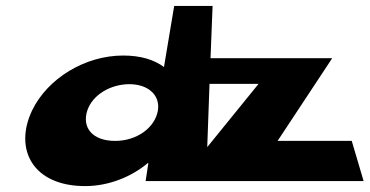

<svg xmlns="http://www.w3.org/2000/svg" viewBox="-20 -613 1251 650"><path d="M689.3 -329H855.3L681.6 -115ZM88.6 -239C26.5 -108 90.4 17 268.4 17C351.4 17 428.6 -17 480.3 -61H482.3L473 0H589H678H1211L1170.8 -136H919.8L1104.7 -416H692.7L699.7 -593H569.7L535.1 -386C501.9 -411 456 -425 397 -425C268 -425 141.3 -348 88.6 -239ZM275.6 -239C293.8 -293 355.2 -328 418.2 -328C479.2 -328 522.8 -293 514.6 -239C504.7 -181 443.8 -136 369.8 -136C292.8 -136 256.7 -181 275.6 -239Z"/></svg>

Font: Hussar Milosc
Style: Obl
Weight: 700
Foundry: Cannot Into Space Fonts
Version: Version 1.02